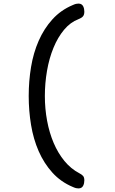

<svg xmlns="http://www.w3.org/2000/svg" viewBox="-20 -885 640 1070"><path d="M450 120Q450 128 448.5 135.5Q447 143 443.5 150Q440 157 433.5 161Q427 165 417 165Q411 165 404 163.5Q397 162 386 157Q319 129 272 77Q225 25 195.5 -42.5Q166 -110 153 -189Q140 -268 140 -350Q140 -433 153 -511.5Q166 -590 195.5 -657.5Q225 -725 272 -777Q319 -829 386 -857Q397 -862 404 -863.5Q411 -865 417 -865Q427 -865 433.5 -861Q440 -857 443.5 -850Q447 -843 448.5 -835.5Q450 -828 450 -820Q450 -803 442.5 -794Q435 -785 417 -778Q372 -761 337 -719Q302 -677 278 -618.5Q254 -560 242 -490.5Q230 -421 230 -350Q230 -279 242.5 -212Q255 -145 279 -88.5Q303 -32 339 12Q375 56 423 81Q435 87 442.5 95Q450 103 450 120Z"/></svg>

Font: Maple Mono NF CN
Style: Regular
Weight: 400
Monospace: yes
Designer: subframe7536
Version: Version 7.000